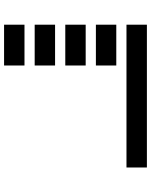

<svg xmlns="http://www.w3.org/2000/svg" viewBox="78 -802 724 919"><g transform="rotate(90 439.5 -342.0)"><path d="M97.7 0V-97.7H293V0ZM97.7 -585.9V-683.6H781.2V-585.9ZM97.7 -439.5V-537.1H293V-439.5ZM97.7 -293V-390.6H293V-293ZM97.7 -146.5V-244.1H293V-146.5Z"/></g></svg>

Font: Trigram
Style: Regular
Weight: 400
Designer: GGBotNet
Foundry: GGBotNet
Version: 1.05